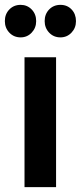

<svg xmlns="http://www.w3.org/2000/svg" viewBox="-20 -771 333 791"><path d="M81 -535H211V0H81ZM129 -684Q129 -656 110.5 -636.5Q92 -617 65 -617Q37 -617 18.5 -636.5Q0 -656 0 -684Q0 -713 18.5 -732Q37 -751 65 -751Q92 -751 110.5 -732Q129 -713 129 -684ZM293 -684Q293 -656 274.5 -636.5Q256 -617 229 -617Q201 -617 182.5 -636.5Q164 -656 164 -684Q164 -713 182.5 -732Q201 -751 229 -751Q257 -751 275 -732Q293 -713 293 -684Z"/></svg>

Font: Montserrat arm2 Medium
Style: Regular
Weight: 500
Designer: Julieta Ulanovsky
Foundry: Julieta Ulanovsky
Version: Version 6.000